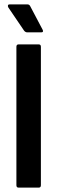

<svg xmlns="http://www.w3.org/2000/svg" viewBox="-20 -858 262 878"><path d="M65 0Q55 0 55 -11V-644Q55 -655 65 -655H157Q167 -655 167 -644V-11Q167 0 157 0ZM105 -710Q96 -710 90 -718L18 -824Q15 -830 16.5 -834Q18 -838 24 -838H105Q114 -838 118 -830L175 -722Q181 -710 168 -710Z"/></svg>

Font: Sofia Sans Condensed
Style: Bold
Weight: 700
Designer: Botio Nikoltchev, Ani Petrova
Foundry: lettersoup
Version: Version 4.101; ttfautohint (v1.8.4.7-5d5b)